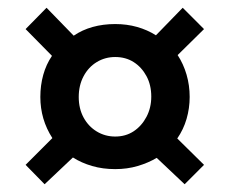

<svg xmlns="http://www.w3.org/2000/svg" viewBox="-20 -587 592 495"><path d="M170 -495Q192 -510 219 -517.5Q246 -525 277 -525Q307 -525 333.5 -517.5Q360 -510 382 -496L451 -567L506 -512L438 -445Q453 -422 461 -394.5Q469 -367 469 -337Q469 -308 461 -280.5Q453 -253 437 -230L506 -162L456 -112L384 -180Q362 -167 335 -159Q308 -151 277 -151Q245 -151 217.5 -159Q190 -167 168 -181L95 -112L46 -162L115 -231Q84 -279 84 -337Q84 -367 91.5 -394Q99 -421 114 -443L46 -512L100 -567ZM277 -235Q304 -235 324.5 -248.5Q345 -262 357.5 -285.5Q370 -309 370 -338Q370 -368 357.5 -391Q345 -414 324.5 -427Q304 -440 277 -440Q251 -440 229.5 -427Q208 -414 195.5 -390.5Q183 -367 183 -337Q183 -307 195.5 -284Q208 -261 229.5 -248Q251 -235 277 -235Z"/></svg>

Font: YasnoRaleway
Style: Bold
Weight: 700
Designer: Matt McInerney, Pablo Impallari, Rodrigo Fuenzalida
Foundry: Matt McInerney, Pablo Impallari, Rodrigo Fuenzalida
Version: Version 4.026